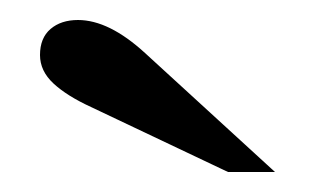

<svg xmlns="http://www.w3.org/2000/svg" viewBox="-20 -823 315 192"><path d="M208 -651 71 -716Q47 -727 33.5 -739.5Q20 -752 20 -768Q20 -785 30.5 -794Q41 -803 58 -803Q89 -803 125 -770L255 -651Z"/></svg>

Font: SVN-Libre Baskerville
Style: Regular
Weight: 400
Designer: Pablo Impallari, Rodrigo Fuenzalida
Foundry: Pablo Impallari, Rodrigo Fuenzalida
Version: Version 1.000; ttfautohint (v1.8.4)